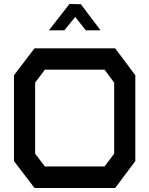

<svg xmlns="http://www.w3.org/2000/svg" viewBox="-20 -942 748 962"><path d="M557 0H153L50 -135V-565L153 -700H557L658 -565V-135ZM552 -528 504 -593H205L156 -528V-172L205 -108H504L552 -172ZM328 -922 385 -921 484 -790H410L357 -857L302 -790H225Z"/></svg>

Font: Turret Road ExtraBold
Style: Regular
Weight: 800
Designer: Noponies
Foundry: Noponies
Version: Version 1.001; ttfautohint (v1.8)